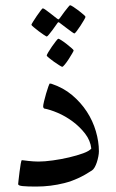

<svg xmlns="http://www.w3.org/2000/svg" viewBox="-20 -702 440 728"><path d="M355 -128.4Q355 -119.6 352.8 -108.4Q350.6 -97.2 347.2 -86.7Q343.8 -76.2 338.9 -67.6Q334 -59.1 328.6 -55.7Q276.4 -21 224.1 -7.8Q171.9 5.4 117.2 5.4Q84.5 5.4 66.7 3.7Q48.8 2 48.8 -3.9Q48.8 -5.9 50.5 -20.3Q52.2 -34.7 54.2 -51.3Q56.2 -67.9 58.6 -81.3Q61 -94.7 63 -94.7Q64.5 -94.7 71.3 -93.8Q78.1 -92.8 87.4 -91.8Q96.7 -90.8 106.9 -90.1Q117.2 -89.4 125.5 -89.4Q148.9 -89.4 180.4 -93.8Q211.9 -98.1 241.9 -105.2Q272 -112.3 295.4 -120.8Q318.8 -129.4 326.2 -138.7Q322.8 -169.4 302.5 -195.6Q282.2 -221.7 255.1 -241.7Q228 -261.7 198.7 -274.2Q169.4 -286.6 147.5 -290.5Q145.5 -292 144.5 -294.2Q143.6 -296.4 143.6 -298.3Q143.6 -303.7 147 -317.9Q150.4 -332 154.8 -347.2Q159.2 -362.3 163.3 -373.8Q167.5 -385.3 168.9 -385.3Q171.4 -385.3 175.3 -384.3Q219.7 -369.6 253.2 -341.6Q286.6 -313.5 309.3 -278.6Q332 -243.7 343.5 -204.3Q355 -165 355 -128.4ZM304.2 -638.2Q304.2 -635.7 298.3 -625.7Q292.5 -615.7 285.2 -604.5Q277.8 -593.3 271 -584.2Q264.2 -575.2 261.7 -575.2Q260.3 -575.2 251.7 -581.3Q243.2 -587.4 232.9 -595.2Q221.2 -603.5 206.5 -615.2Q204.1 -617.7 201.7 -617.7Q199.7 -617.7 197.3 -613.8Q187 -599.6 179.2 -588.4Q171.9 -578.6 165.5 -571Q159.2 -563.5 157.2 -563.5Q155.8 -563.5 146.5 -569.6Q137.2 -575.7 126.7 -583.7Q116.2 -591.8 107.7 -598.9Q99.1 -606 99.1 -607.9Q99.1 -609.9 105.5 -620.1Q111.8 -630.4 119.4 -641.4Q127 -652.3 133.8 -661.4Q140.6 -670.4 142.1 -670.4Q145.5 -670.4 153.6 -664.3Q161.6 -658.2 171.4 -650.9L195.8 -631.8Q200.2 -628.4 201.2 -628.4Q202.6 -628.4 206.5 -632.8L224.6 -657.7Q231.9 -666.5 237.8 -674.3Q243.7 -682.1 246.1 -682.1Q248.5 -682.1 258.1 -676Q267.6 -669.9 277.8 -662.1Q288.1 -654.3 296.1 -647.2Q304.2 -640.1 304.2 -638.2ZM215.8 -448.7Q213.9 -448.7 204.6 -454.6Q195.3 -460.4 184.8 -467.8Q174.3 -475.1 165.8 -482.2Q157.2 -489.3 157.2 -491.7Q157.2 -494.1 163.3 -504.4Q169.4 -514.6 177.2 -525.9Q185.1 -537.1 192.1 -546.1Q199.2 -555.2 201.2 -555.2Q203.6 -555.2 213.1 -549.1Q222.7 -543 232.9 -534.9Q243.2 -526.9 251.2 -519.8Q259.3 -512.7 259.3 -510.7Q259.3 -508.8 253.4 -498.8Q247.6 -488.8 240.5 -477.8Q233.4 -466.8 226.1 -457.8Q218.8 -448.7 215.8 -448.7Z"/></svg>

Font: Accordance
Style: Italic
Weight: 400
Italic angle: -11°
Version: Version 1.2 (build January 31, 2020) Miklal Software Solutio